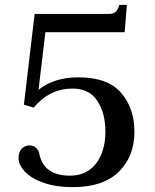

<svg xmlns="http://www.w3.org/2000/svg" viewBox="-20 -757 637 787"><path d="M56 -108Q56 -134 69 -147.5Q82 -161 101 -161Q117 -161 127.5 -151.5Q138 -142 141 -127Q159 -37 267 -37Q335 -37 373.5 -86.5Q412 -136 412 -218Q412 -293 379 -343.5Q346 -394 277 -394Q184 -394 118 -316L78 -328L122 -700H429Q445 -700 454.5 -709Q464 -718 469 -737H500L491 -625H166L138 -389Q202 -440 301 -440Q422 -440 476.5 -376.5Q531 -313 531 -217Q531 -116 467 -53Q403 10 279 10Q207 10 156.5 -8.5Q106 -27 81 -54.5Q56 -82 56 -108Z"/></svg>

Font: Taviraj Medium
Style: Regular
Weight: 500
Designer: Katatrad Team
Foundry: CadsonDemak
Version: Version 1.001